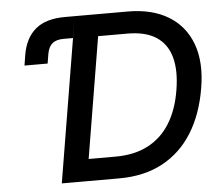

<svg xmlns="http://www.w3.org/2000/svg" viewBox="-52 -786 973 844"><g transform="rotate(-5 435.0 -364.0)"><path d="M68.8 -530.3 76.2 -577.1Q88.9 -651.4 134.8 -689.5Q180.7 -727.5 263.7 -727.5H307.6L291.5 -632.3H250Q217.8 -632.3 200.4 -617.9Q183.1 -603.5 177.7 -571.8L170.9 -530.3ZM440.4 0H243.2L259.3 -96.7H432.6Q516.1 -96.7 576.4 -128.2Q636.7 -159.7 673.8 -219.7Q710.9 -279.8 724.6 -364.7Q738.8 -450.2 722.4 -509.5Q706.1 -568.8 658.7 -599.9Q611.3 -630.9 531.7 -630.9H344.2L360.4 -727.5H541Q648.4 -727.5 720.5 -683.8Q792.5 -640.1 822.8 -558.8Q853 -477.5 834 -364.3Q814.9 -250 764.2 -168.7Q713.4 -87.4 632.1 -43.7Q550.8 0 440.4 0ZM418.5 -727.5 297.9 0H187L307.6 -727.5Z"/></g></svg>

Font: Inter 18pt Medium
Style: Italic
Weight: 500
Italic angle: -9.3988°
Designer: Rasmus Andersson
Foundry: rsms
Version: Version 4.001;git-66647c0bb